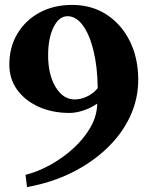

<svg xmlns="http://www.w3.org/2000/svg" viewBox="-20 -736 604 782"><path d="M90 26 84 -24Q133 -36 184 -64Q235 -92 278 -131Q321 -170 348 -216.5Q375 -263 376 -314Q350 -296 319.5 -286Q289 -276 264 -276Q192 -276 136.5 -301.5Q81 -327 49.5 -371Q18 -415 18 -473Q18 -544 51 -599Q84 -654 141.5 -685Q199 -716 274 -716Q353 -716 413.5 -677Q474 -638 508.5 -569Q543 -500 543 -411Q543 -333 510 -262Q477 -191 416 -132.5Q355 -74 272.5 -33Q190 8 90 26ZM284 -331Q310 -331 335.5 -343.5Q361 -356 378 -377Q377 -463 361 -529Q345 -595 317.5 -632.5Q290 -670 255 -670Q220 -670 198 -625Q176 -580 176 -511Q176 -432 206.5 -381.5Q237 -331 284 -331Z"/></svg>

Font: Wittgenstein Extrabold
Style: Regular
Weight: 800
Designer: Jörg Drees
Foundry: Jörg Drees
Version: Version 1.303; ttfautohint (v1.8.4.7-5d5b)